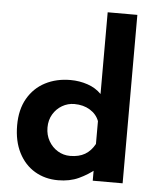

<svg xmlns="http://www.w3.org/2000/svg" viewBox="-55 -836 735 896"><g transform="rotate(5 312.0 -388.5)"><path d="M250 12Q189 12 141 -16.5Q93 -45 65.5 -99Q38 -153 38 -227Q38 -301 68 -353Q98 -405 150 -432Q202 -459 268 -459Q310 -459 348.5 -446Q387 -433 413 -406V-362V-789H552V0H412V-85L423 -55Q389 -27 347 -7.5Q305 12 250 12ZM296 -106Q338 -106 366 -122.5Q394 -139 412 -172V-279Q400 -311 369 -330Q338 -349 296 -349Q265 -349 238.5 -333.5Q212 -318 196 -291Q180 -264 180 -229Q180 -194 196 -166Q212 -138 238.5 -122Q265 -106 296 -106Z"/></g></svg>

Font: Reem Kufi Fun
Style: Regular
Weight: 400
Designer: Khaled Hosny
Version: Version 1.005